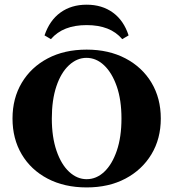

<svg xmlns="http://www.w3.org/2000/svg" viewBox="-20 -796 746 827"><path d="M353.2 11.3Q257.3 11.3 185.1 -26.6Q112.9 -64.5 73.4 -131.5Q33.9 -198.4 33.9 -285.5Q33.9 -372.6 73.8 -439.5Q113.7 -506.5 185.5 -544.4Q257.3 -582.3 353.2 -582.3Q448.4 -582.3 520.6 -544.4Q592.7 -506.5 632.7 -439.5Q672.6 -372.6 672.6 -285.5Q672.6 -198.4 632.3 -131.5Q591.9 -64.5 520.2 -26.6Q448.4 11.3 353.2 11.3ZM353.2 -24.2Q395.2 -24.2 429 -56Q462.9 -87.9 483.1 -146.8Q503.2 -205.6 503.2 -285.5Q503.2 -366.1 482.7 -424.6Q462.1 -483.1 428.2 -514.9Q394.4 -546.8 352.4 -546.8Q311.3 -546.8 277 -514.9Q242.7 -483.1 223 -424.6Q203.2 -366.1 203.2 -285.5Q203.2 -205.6 223.4 -146.8Q243.5 -87.9 277.8 -56Q312.1 -24.2 353.2 -24.2ZM353.2 -775.8Q419.4 -775.8 466.1 -741.9Q512.9 -708.1 533.9 -643.5L506.5 -627.4Q480.6 -658.1 442.3 -673Q404 -687.9 353.2 -687.9Q302.4 -687.9 264.1 -673Q225.8 -658.1 199.2 -627.4L171.8 -643.5Q193.5 -708.1 240.3 -741.9Q287.1 -775.8 353.2 -775.8Z"/></svg>

Font: Playfair 9pt Black
Style: Regular
Weight: 900
Designer: Claus Eggers Sørensen
Foundry: Claus Eggers Sørensen
Version: Version 2.203